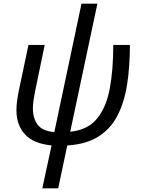

<svg xmlns="http://www.w3.org/2000/svg" viewBox="-20 -779 763 1039"><path d="M209 240 259 8Q160 -2 114.5 -52.5Q69 -103 69 -182Q69 -206 72 -230Q75 -254 81 -284L134 -536H222L169 -281Q164 -256 161 -233.5Q158 -211 158 -192Q158 -139 183.5 -104.5Q209 -70 274 -64L421 -759H507L360 -66Q455 -76 505 -137Q555 -198 574 -300Q593 -402 593 -536H683Q683 -420 668 -323Q653 -226 616 -154Q579 -82 512.5 -40Q446 2 344 8L295 240Z"/></svg>

Font: Manna Sans
Style: Italic
Weight: 400
Italic angle: -12°
Designer: Monotype Design Team
Foundry: Monotype Imaging Inc.
Version: Version 2.001.1; ttfautohint (v1.8.2)